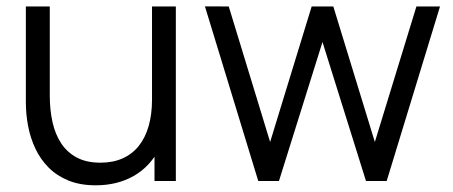

<svg xmlns="http://www.w3.org/2000/svg" viewBox="-20 -560 1402 594"><path d="M276.3 13.3Q227.8 13.3 191.7 -1.5Q155.5 -16.3 130.2 -41.8Q105 -67.3 89.5 -100.2Q74 -133.2 67 -169.8Q60 -206.5 60 -243V-540H134V-264.3Q134 -219.8 142.5 -181.9Q151 -144 169.8 -115.8Q188.7 -87.7 218.4 -72.2Q248.2 -56.7 290.7 -56.7Q329.5 -56.7 359.3 -70Q389.2 -83.3 409.3 -108.6Q429.5 -133.8 439.9 -170.1Q450.3 -206.3 450.3 -252L502.3 -240.3Q502.3 -157.3 473.3 -100.8Q444.3 -44.3 393.4 -15.5Q342.5 13.3 276.3 13.3ZM458 0V-133H450.3V-540H524V0Z M779 0 614 -540.3 687.7 -540 815.7 -120.7 944.2 -540H1011.2L1139.7 -120.7L1268.3 -540H1341.3L1176.3 0H1112.3L977.7 -430L843 0Z"/></svg>

Font: Manrope ExtraLight
Style: Regular
Weight: 200
Designer: Mikhail Sharanda
Foundry: Mikhail Sharanda
Version: Version 4.505